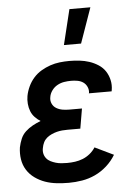

<svg xmlns="http://www.w3.org/2000/svg" viewBox="-54 -798 608 848"><g transform="rotate(-5 250.0 -374.0)"><path d="M248 -600 286 -756H379L324 -600ZM217 8Q190 8 163 5Q136 2 112 -6.5Q88 -15 67 -30Q46 -45 32.5 -66.5Q19 -88 15 -114Q11 -140 15 -167Q19 -186 26.5 -204Q34 -222 48.5 -235.5Q63 -249 80.5 -258.5Q98 -268 116 -275Q103 -283 91.5 -295Q80 -307 74 -322.5Q68 -338 66.5 -355.5Q65 -373 68 -390Q72 -411 81.5 -431.5Q91 -452 106 -469Q121 -486 140.5 -497.5Q160 -509 180.5 -516Q201 -523 222.5 -525.5Q244 -528 265 -528Q288 -528 310.5 -525.5Q333 -523 354 -516Q375 -509 393.5 -497Q412 -485 423.5 -467.5Q435 -450 440 -428Q445 -406 441 -383L440 -378H339L340 -380Q342 -394 336 -407Q330 -420 319 -427.5Q308 -435 294 -437.5Q280 -440 266 -440Q250 -440 234.5 -437.5Q219 -435 204.5 -427Q190 -419 180 -405Q170 -391 168 -376Q165 -361 171 -347.5Q177 -334 189.5 -326.5Q202 -319 216.5 -316.5Q231 -314 246 -314H303L288 -226H231Q219 -226 207.5 -225Q196 -224 184 -221Q172 -218 160 -212.5Q148 -207 138.5 -199Q129 -191 123.5 -179.5Q118 -168 116 -156Q113 -143 115.5 -131Q118 -119 125.5 -109.5Q133 -100 144 -94.5Q155 -89 167 -85.5Q179 -82 192 -81Q205 -80 217 -80Q235 -80 252.5 -82.5Q270 -85 286.5 -91.5Q303 -98 318 -110Q333 -122 343 -138L426 -98Q410 -71 386 -49.5Q362 -28 334 -15Q306 -2 276 3Q246 8 217 8Z"/></g></svg>

Font: Iosevka SS18 Semibold
Style: Italic
Weight: 600
Italic angle: -9°
Monospace: yes
Designer: Belleve Invis
Foundry: Belleve Invis
Version: Version 25.1.1; ttfautohint (v1.8.4)